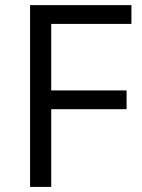

<svg xmlns="http://www.w3.org/2000/svg" viewBox="-20 -734 556 754"><path d="M181.2 0H98.1V-713.9H496.1V-640.1H181.2V-378.9H477.1V-305.2H181.2Z"/></svg>

Font: f01899195
Style: Regular
Weight: 400
Foundry: Ascender Corporation
Version: Version 1.10